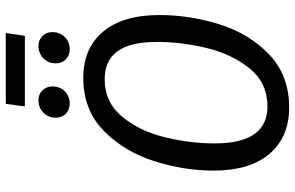

<svg xmlns="http://www.w3.org/2000/svg" viewBox="-198 -810 1020 664"><g transform="rotate(-90 312.0 -478.0)"><path d="M592 -437Q592 -331 559.5 -228Q527 -125 455 -56.5Q383 12 272 12Q170 12 112 -56Q54 -124 54 -249Q54 -352 87 -455.5Q120 -559 192 -629.5Q264 -700 375 -700Q477 -700 534.5 -631.5Q592 -563 592 -437ZM148 -246Q148 -63 276 -63Q357 -63 407 -124.5Q457 -186 478 -273.5Q499 -361 499 -445Q499 -538 466.5 -582Q434 -626 370 -626Q290 -626 240 -565Q190 -504 169 -416.5Q148 -329 148 -246ZM237 -795Q237 -821 254.5 -838Q272 -855 297 -855Q318 -855 331.5 -841Q345 -827 345 -807Q345 -780 328 -763.5Q311 -747 286 -747Q264 -747 250.5 -760.5Q237 -774 237 -795ZM425 -795Q425 -821 442.5 -838Q460 -855 485 -855Q506 -855 519.5 -841Q533 -827 533 -807Q533 -781 516 -764Q499 -747 474 -747Q452 -747 438.5 -760.5Q425 -774 425 -795ZM276 -902 285 -968H530L520 -902Z"/></g></svg>

Font: Fira Sans Condensed
Style: Italic
Weight: 400
Width: 3
Italic angle: -8°
Designer: bBox Type GmbH & Carrois Corporate GbR & Edenspiekermann AG
Foundry: bBox Type GmbH & Carrois Corporate GbR & Edenspiekermann AG
Version: Version 4.301